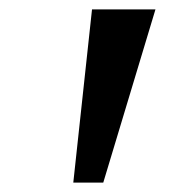

<svg xmlns="http://www.w3.org/2000/svg" viewBox="-20 -853 376 410"><path d="M312 -833 200.5 -463H136.5L176.5 -833Z"/></svg>

Font: Merriweather 24pt ExtraBold
Style: Italic
Weight: 800
Italic angle: -7.8°
Version: Version 2.101